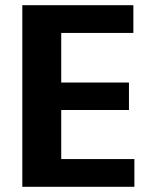

<svg xmlns="http://www.w3.org/2000/svg" viewBox="-20 -720 575 740"><path d="M183 -107H498V0H66V-700H494V-593H183L216 -676V-344L183 -402H477V-296H183L216 -354V-24Z"/></svg>

Font: Pathway Extreme SemiCondensed
Style: Bold
Weight: 700
Width: 4
Version: Version 1.001;gftools[0.9.26]